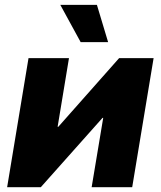

<svg xmlns="http://www.w3.org/2000/svg" viewBox="-20 -782 671 802"><path d="M532.2 0H362.8L411.1 -289.6H408.2L150.4 0H9.8L99.1 -539.1H268.1L220.7 -252.4H223.6L477.5 -539.1H621.6ZM316.9 -606 231.9 -761.7H384.8L431.6 -606Z"/></svg>

Font: Inter 18pt ExtraBold
Style: Italic
Weight: 800
Italic angle: -9.3988°
Designer: Rasmus Andersson
Foundry: rsms
Version: Version 4.001;git-66647c0bb